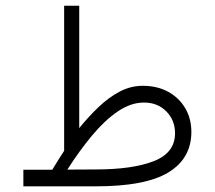

<svg xmlns="http://www.w3.org/2000/svg" viewBox="-20 -658 758 678"><path d="M164.6 -58.6Q174.8 -75.7 185.3 -92.3Q195.8 -108.9 206.5 -125.5V-637.7H259.8V-205.6Q292.5 -246.1 328.1 -280Q363.8 -314 402.6 -334.5Q441.4 -355 483.9 -355Q535.6 -355 574.2 -333.7Q612.8 -312.5 634.3 -275.6Q655.8 -238.8 655.8 -191.4Q655.3 -98.1 574.5 -49.1Q493.7 0 318.8 0H62.5V-58.6ZM316.9 -59.6Q447.8 -59.6 522.9 -88.9Q598.1 -118.2 598.1 -187.5Q598.1 -233.4 567.4 -264.6Q536.6 -295.9 488.3 -295.9Q442.4 -295.9 396.5 -264.9Q350.6 -233.9 305.9 -180.4Q261.2 -127 217.8 -59.1Z"/></svg>

Font: Vazir Thin UI
Style: Thin-UI
Weight: 100
Designer: Saber Rastikerdar
Foundry: Saber Rastikerdar
Version: Version 30.0.0